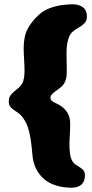

<svg xmlns="http://www.w3.org/2000/svg" viewBox="-20 -668 429 896"><path d="M313.5 208Q299 208 283.8 206.2Q268.5 204.5 254.2 201Q240 197.5 227.5 192.5Q199 181.5 178.5 161Q158 140.5 146.2 114.8Q134.5 89 132 61Q130 39.5 127.5 15.8Q125 -8 120.8 -31.2Q116.5 -54.5 109.8 -74.8Q103 -95 93 -109.5Q82 -127.5 69.5 -137.2Q57 -147 46 -154Q35 -161 28 -169.8Q21 -178.5 21 -195Q21 -211 28.2 -221.8Q35.5 -232.5 46 -241Q56.5 -249.5 66.8 -258Q77 -266.5 83 -278Q89.5 -288 92 -304.8Q94.5 -321.5 94.5 -336.5Q94.5 -347 94 -360.8Q93.5 -374.5 92.5 -389.2Q91.5 -404 91 -418Q90.5 -432 90.5 -443.5Q90.5 -499 109.5 -534.2Q128.5 -569.5 162.5 -600Q184 -619.5 212.5 -630Q241 -640.5 269.2 -644.2Q297.5 -648 318.5 -648Q348 -648 366.8 -634.2Q385.5 -620.5 385.5 -591Q385.5 -571 374.5 -559.8Q363.5 -548.5 348 -540Q332.5 -531.5 318.5 -519.2Q304.5 -507 298.5 -484.5Q295.5 -474.5 293.8 -464.5Q292 -454.5 291.2 -444.2Q290.5 -434 290.5 -423Q290.5 -413.5 290.8 -396.5Q291 -379.5 291.2 -361.8Q291.5 -344 291.5 -331.5Q291.5 -306.5 285.2 -290.8Q279 -275 269.2 -265.8Q259.5 -256.5 248.5 -249Q233 -238.5 224.2 -230Q215.5 -221.5 215.5 -212.5Q215.5 -204.5 220.5 -198.8Q225.5 -193 243.5 -185Q269.5 -174 288.2 -151.2Q307 -128.5 307.5 -92.5Q307.5 -75.5 307 -60.5Q306.5 -45.5 305.5 -31.2Q304.5 -17 304.2 -3.2Q304 10.5 304.5 25.5Q306 58 314 76.8Q322 95.5 341 105.5Q355 113 365.8 123Q376.5 133 376.5 149Q376.5 178.5 360.2 193.2Q344 208 313.5 208Z"/></svg>

Font: Gluten ExtraBold
Style: Regular
Weight: 800
Designer: Tyler Finck
Foundry: Etcetera Type Company
Version: Version 1.300